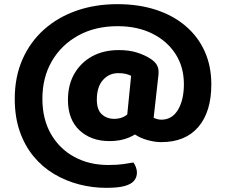

<svg xmlns="http://www.w3.org/2000/svg" viewBox="-20 -679 1086 924"><path d="M446 -199Q446 -151 470 -129Q494 -107 530 -107Q563 -107 586.5 -123.5Q610 -140 629 -169L660 -56Q637 -32 598 -16Q559 0 507 0Q418 0 362.5 -52Q307 -104 307 -198Q307 -271 338 -324.5Q369 -378 423.5 -408Q478 -438 552 -438Q602 -438 639.5 -426Q677 -414 703 -397Q743 -372 743 -336Q743 -330 743 -324Q743 -318 742 -313L713 -55L585 -54L611 -314Q600 -320 585 -323.5Q570 -327 549 -327Q505 -327 475.5 -294Q446 -261 446 -199ZM629 -32Q631 -53 641.5 -72.5Q652 -92 671 -103.5Q690 -115 714 -115Q721 -111 732.5 -107Q744 -103 756 -103Q808 -103 836.5 -150.5Q865 -198 865 -274Q865 -357 824.5 -419.5Q784 -482 712.5 -517.5Q641 -553 546 -553Q438 -553 356.5 -508Q275 -463 229.5 -384.5Q184 -306 184 -204Q184 -106 225 -34.5Q266 37 337.5 76Q409 115 501 115Q543 115 572 111Q601 107 622 103Q629 112 634 125.5Q639 139 639 151Q639 174 625.5 190.5Q612 207 580.5 216Q549 225 491 225Q425 225 361 208.5Q297 192 240.5 158.5Q184 125 141.5 73.5Q99 22 75 -47Q51 -116 51 -204Q51 -309 88 -393Q125 -477 191.5 -536.5Q258 -596 348 -627.5Q438 -659 545 -659Q647 -659 730 -632Q813 -605 873 -554Q933 -503 965 -432Q997 -361 997 -273Q997 -141 934.5 -68Q872 5 756 5Q726 5 691 -4.5Q656 -14 629 -32Z"/></svg>

Font: BalooTamma2Bold
Style: Bold
Weight: 700
Designer: Divya Kowshik, Shuchita Grover and Ek Type
Foundry: Ek Type
Version: Version 1.700